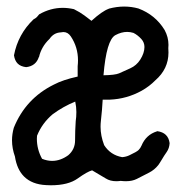

<svg xmlns="http://www.w3.org/2000/svg" viewBox="-20 -548 540 577"><path d="M307.1 -522Q331.1 -528.3 353 -528.3Q375 -528.3 396 -522.5Q446.8 -503.4 474.6 -458Q486.3 -436.5 486.3 -413.1Q486.3 -408.2 485.8 -403.3Q486.3 -396.5 486.3 -390.1Q486.3 -340.8 446.8 -306.6Q429.2 -288.6 405.8 -275.4Q360.8 -250.5 309.6 -248.5H288.6Q287.1 -219.2 283.2 -184.6Q282.2 -176.3 282.2 -167Q282.2 -140.1 293 -111.8Q312 -82 347.2 -75.7Q359.4 -76.7 369.1 -81.5Q391.1 -91.8 396.5 -97.2Q401.9 -102.5 405.3 -110.4Q418.9 -143.1 451.7 -153.3L452.6 -153.8Q485.4 -149.4 489.7 -118.2V-117.2Q488.8 -102.5 481 -91.3Q473.1 -80.1 466.1 -68.1Q459 -56.2 455.6 -51.8Q444.3 -37.6 428.2 -29.3Q408.7 -19.5 391.1 -10.3Q377.4 -3.4 358.4 -3.4Q351.1 -3.4 342.8 -4.4Q335.9 -3.4 329.6 -3.4Q311 -3.4 297.9 -11.7Q281.7 -21.5 256.8 -36.1Q242.2 -32.2 213.6 -11.7Q185.1 8.8 132.8 8.8Q126 8.8 118.7 8.3Q76.2 6.3 52.2 -17.6Q30.8 -39.1 24.9 -77.6Q16.1 -102.1 16.1 -126.5Q16.1 -145 21.5 -164.1Q57.1 -252 142.1 -293.9Q168.9 -308.1 213.4 -317.9V-349.1Q214.4 -357.9 214.4 -366.7Q214.4 -406.2 192.9 -438.5Q184.1 -451.7 170.4 -451.7Q167 -451.7 162.6 -450.7Q141.6 -449.7 128.9 -431.2Q115.7 -418.5 108.2 -405Q100.6 -391.6 97.2 -376.5Q97.2 -376.5 96.7 -376.5Q87.9 -349.6 58.6 -346.2Q42 -348.1 33.2 -356.9Q24.4 -365.7 22 -381.8Q34.2 -445.3 80.6 -489.7Q87.4 -493.2 91.1 -497.1Q94.7 -501 97.7 -504.9Q131.8 -524.4 168.5 -524.4Q184.6 -524.4 202.1 -520.5Q220.7 -511.2 233.4 -501.7Q246.1 -492.2 254.9 -485.4Q287.1 -514.6 306.6 -521.5ZM414.1 -406.7Q414.1 -420.4 404.8 -430.7Q393.6 -442.9 380.9 -449.2Q371.1 -452.1 362.3 -452.1Q344.7 -452.1 326.7 -442.4Q299.8 -427.7 291 -321.8Q325.2 -322.3 337.9 -327.6Q352.5 -334 371.6 -342.8Q390.1 -351.1 401.4 -368.7Q414.1 -388.7 414.1 -406.7ZM207.5 -183.6Q209.5 -196.3 209.5 -211.4Q209.5 -226.6 206.1 -242.7Q169.9 -228 138.2 -204.6Q106.4 -177.7 91.3 -140.1Q90.8 -135.7 90.8 -131.3Q90.8 -99.1 106.4 -70.8Q121.6 -64.5 136.7 -64.5Q161.6 -64.5 185.1 -81.5Q205.6 -99.1 205.6 -126Q205.6 -155.3 207.5 -183.1Z"/></svg>

Font: Bakudai
Style: Medium
Weight: 500
Version: Version 1.48